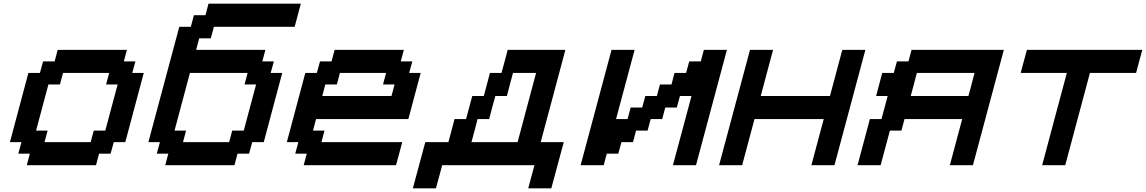

<svg xmlns="http://www.w3.org/2000/svg" viewBox="-20 -895 6207 1040"><path d="M125 0H500L516.6 -62.5H579.1L596.2 -125H658.7Q675.3 -187.5 708.7 -312.5Q742.2 -437.5 758.8 -500H696.3L713.4 -562.5H650.9L667.5 -625H292.5L275.9 -562.5H213.4L196.3 -500H133.8Q117.2 -437.5 83.7 -312.5Q50.3 -187.5 33.7 -125H96.2L79.1 -62.5H141.6ZM471.2 -125H221.2L237.8 -187.5H175.3Q186.5 -229 208.7 -312.3Q231 -395.5 242.2 -437.5H304.7L321.3 -500H571.3L554.7 -437.5H617.2Q606 -396 583.7 -312.5Q561.5 -229 550.3 -187.5H487.8Z M875 0H1250L1266.6 -62.5H1329.1L1346.2 -125H1408.7Q1425.3 -187.5 1458.7 -312.5Q1492.2 -437.5 1508.8 -500H1446.3L1463.4 -562.5H1400.9L1417.5 -625H1042.5L1059.1 -687.5H1121.6L1138.7 -750H1576.2Q1581.5 -770.5 1592.8 -812.5Q1604 -854.5 1609.4 -875H1109.4L1092.8 -812.5H1030.3L1013.7 -750H951.2Q923.3 -646 867.4 -437.5Q811.5 -229 783.7 -125H846.2L829.1 -62.5H891.6ZM1221.2 -125H971.2L987.8 -187.5H925.3L1008.8 -500H1321.3L1304.7 -437.5H1367.2Q1356 -396 1333.7 -312.5Q1311.5 -229 1300.3 -187.5H1237.8Z M1625 0H2125Q2130.9 -21 2142.1 -62.5Q2153.3 -104 2158.7 -125H1721.2L1737.8 -187.5H1675.3L1691.9 -250H2191.9Q2203.1 -292 2225.3 -375.2Q2247.6 -458.5 2258.8 -500H2196.3L2213.4 -562.5H2150.9L2167.5 -625H1792.5L1775.9 -562.5H1713.4L1696.3 -500H1633.8Q1617.2 -437.5 1583.7 -312.5Q1550.3 -187.5 1533.7 -125H1596.2L1579.1 -62.5H1641.6ZM2100.6 -375H1725.6L1742.2 -437.5H1804.7L1821.3 -500H2071.3L2054.7 -437.5H2117.2Z M2841.3 125H2966.3Q2977.5 83.5 3000 0Q3022.5 -83.5 3033.7 -125H2908.7Q2931.2 -208.5 2975.8 -375.2Q3020.5 -542 3042.5 -625H2730Q2724.6 -604 2713.4 -562.3Q2702.1 -520.5 2696.3 -500H2633.8Q2628.4 -479 2617.4 -437.5Q2606.4 -396 2600.6 -375H2538.1Q2532.7 -354 2521.2 -312.3Q2509.8 -270.5 2504.4 -250H2441.9Q2436.5 -229 2425.5 -187.3Q2414.6 -145.5 2408.7 -125H2283.7Q2272.5 -83.5 2250 0Q2227.5 83.5 2216.3 125H2341.3Q2347.2 104 2358.4 62.5Q2369.6 21 2375 0H2875Q2869.1 21 2857.9 62.5Q2846.7 104 2841.3 125ZM2783.7 -125H2533.7Q2539.6 -145.5 2550.5 -187.3Q2561.5 -229 2566.9 -250H2629.4Q2634.8 -270.5 2646 -312.3Q2657.2 -354 2663.1 -375H2725.6Q2731 -395.5 2741.9 -437.3Q2752.9 -479 2758.8 -500H2883.8Q2867.2 -437.5 2833.7 -312.5Q2800.3 -187.5 2783.7 -125Z M3625 0H3750Q3777.8 -104 3833.7 -312.3Q3889.6 -520.5 3917.5 -625H3792.5L3775.9 -562.5H3713.4L3696.3 -500H3633.8L3617.2 -437.5H3554.7L3538.1 -375H3475.6L3458.5 -312.5H3396L3379.4 -250H3316.9Q3333.5 -312.5 3367.2 -437.5Q3400.9 -562.5 3417.5 -625H3292.5Q3264.6 -520.5 3208.7 -312.3Q3152.8 -104 3125 0H3250L3266.6 -62.5H3329.1L3346.2 -125H3408.7L3425.3 -187.5H3487.8L3504.4 -250H3566.9L3583.5 -312.5H3646L3663.1 -375H3725.6Q3709 -312.5 3675.3 -187.5Q3641.6 -62.5 3625 0Z M4375 0H4500Q4527.8 -104 4583.7 -312.3Q4639.6 -520.5 4667.5 -625H4542.5Q4531.2 -583.5 4509 -500Q4486.8 -416.5 4475.6 -375H4100.6Q4111.8 -416.5 4134 -500Q4156.2 -583.5 4167.5 -625H4042.5Q4014.6 -520.5 3958.7 -312.3Q3902.8 -104 3875 0H4000Q4011.2 -42 4033.4 -125Q4055.7 -208 4066.9 -250H4441.9Q4430.7 -208.5 4408.4 -125.2Q4386.2 -42 4375 0Z M5125 0H5250Q5277.8 -104 5333.7 -312.3Q5389.6 -520.5 5417.5 -625H4917.5L4900.9 -562.5H4838.4L4821.3 -500H4758.8Q4753.4 -479 4742.2 -437.5Q4731 -396 4725.6 -375H4788.1Q4782.7 -354 4771.5 -312.3Q4760.3 -270.5 4754.4 -250H4691.9Q4680.7 -208 4658.4 -125Q4636.2 -42 4625 0H4750L4800.3 -187.5H4862.8L4879.4 -250H5191.9Q5180.7 -208.5 5158.4 -125.2Q5136.2 -42 5125 0ZM5225.6 -375H4913.1Q4918.9 -396 4929.9 -437.5Q4940.9 -479 4946.3 -500H5258.8Q5253.4 -479 5242.4 -437.3Q5231.4 -395.5 5225.6 -375Z M5625 0H5750Q5772 -83 5816.9 -250Q5861.8 -417 5883.8 -500H6133.8Q6139.2 -520.5 6150.4 -562.3Q6161.6 -604 6167.5 -625H5542.5Q5536.6 -604 5525.4 -562.3Q5514.2 -520.5 5508.8 -500H5758.8Q5736.3 -417 5691.7 -250Q5647 -83 5625 0Z"/></svg>

Font: Faithful 32x
Style: Oblique
Weight: 400
Foundry: Faithful Resource Pack
Version: Version 1.0; January 27, 2023